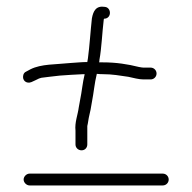

<svg xmlns="http://www.w3.org/2000/svg" viewBox="-20 -564 584 585"><path d="M70 1H476C486.1 1 494 -7.2 494 -17C494 -26.8 486.1 -35 476 -35H70C60.8 -35 52 -26.2 52 -17C52 -7.8 60.8 1 70 1ZM228.5 -106C238.7 -106 246 -113.7 246 -124V-180C248.6 -190.5 249.3 -201.2 252 -212L256 -230L260 -253C265.8 -282 267.7 -309.8 275 -339C281 -338.3 287 -338 293 -338C322.7 -338 345.2 -333.7 371 -330C385.8 -326.8 403.1 -322 417 -322H439C449.1 -322 457 -330.2 457 -340C457 -349.8 449.1 -358 439 -358H417C414.3 -358 409.7 -358.7 403 -360C369 -368.5 334.3 -374 293 -374H282C282.7 -376.7 283 -379.3 283 -382C289.6 -417.3 291.5 -466.9 296 -503C296 -504.3 296.3 -505.7 297 -507C320.6 -507 320.2 -540.5 300 -543C272.7 -547.5 264.2 -530.8 260 -508C255.8 -470.2 253 -424.3 248 -387L246 -375C228.5 -375 212.1 -373 194 -372C149.7 -367.3 105.7 -369.4 73 -353L60 -346C55.3 -344 52.3 -340.5 51 -335.5C46.5 -318.7 61 -307.6 76 -314L89 -320C96.3 -324 102 -326.3 106 -327L130 -330C150.9 -333 173 -334.8 196 -336L234 -338H238C231.4 -311.7 229.4 -284.3 224 -259L220 -237C217.2 -214.4 207.2 -190.9 210 -166V-124C210 -113.6 218.3 -106 228.5 -106Z"/></svg>

Font: CiSf OpenHand
Style: Regular
Weight: 400
Foundry: Cannot Into Space Fonts
Version: Version 0.7892